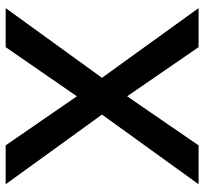

<svg xmlns="http://www.w3.org/2000/svg" viewBox="-42 -696 737 694"><g transform="rotate(90 327.0 -348.5)"><path d="M393.6 -348.1 645.5 -697.3H504.9L327.6 -439L149.9 -697.3H8.8L260.7 -348.1L8.8 0H149.9L327.6 -257.3L504.9 0H645.5Z"/></g></svg>

Font: Estedad SemiBold
Style: Regular
Weight: 600
Designer: Amin Abedi
Version: Version 7.3